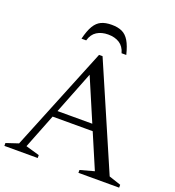

<svg xmlns="http://www.w3.org/2000/svg" viewBox="-164 -1010 1032 1132"><g transform="rotate(20 352.0 -444.0)"><path d="M174.5 -259.5V-300H512.5V-259.5ZM637 -43 712 -18V0H456.5V-18L544.5 -42L307 -598.5H333.5L115 -43L201 -18V0H-8V-18L68.5 -43.5L333 -695H355ZM343.5 -826.5Q302 -826.5 272.8 -808Q243.5 -789.5 232.5 -749.5H203Q216 -803 234 -833Q252 -863 278.2 -875.2Q304.5 -887.5 343.5 -887.5Q382.5 -887.5 408.8 -875.2Q435 -863 453 -833Q471 -803 484 -749.5H454.5Q443.5 -789.5 414.5 -808Q385.5 -826.5 343.5 -826.5Z"/></g></svg>

Font: Newsreader 36pt
Style: Regular
Weight: 400
Designer: Hugues Gentile
Foundry: Production Type
Version: Version 1.003